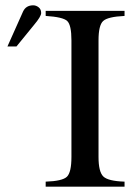

<svg xmlns="http://www.w3.org/2000/svg" viewBox="-20 -703 510 723"><path d="M8 -528 67 -660Q78 -683 105 -683Q116 -683 125.5 -675.5Q135 -668 135 -654Q135 -641 108 -609L42 -528ZM449 0H152V-19Q215 -21 232 -37.5Q249 -54 249 -112V-551Q249 -609 233 -624Q217 -639 152 -643V-662H449V-643Q386 -640 368.5 -624Q351 -608 351 -551V-112Q351 -56 369 -38.5Q387 -21 449 -19Z"/></svg>

Font: STIX MathJax Alphabets
Style: Regular
Weight: 400
Designer: MicroPress Inc., with final additions and corrections provided by Coen Hoffman, Elsevier (retired)
Version: Version 1.1.1